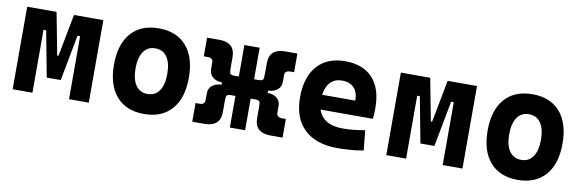

<svg xmlns="http://www.w3.org/2000/svg" viewBox="-43 -851 3602 1186"><g transform="rotate(10 1758.0 -258.5)"><path d="M54.2 0V-517.6H238.3L289.1 -252.4H296.9L347.7 -517.6H531.7V0H407.7V-394.5H391.1L336.9 -107.4H249L194.8 -394.5H178.2V0Z M878.9 9.8Q767.1 9.8 705.6 -60.5Q644 -130.9 644 -258.8Q644 -387.2 705.6 -457.3Q767.1 -527.3 878.9 -527.3Q990.7 -527.3 1052.2 -457.3Q1113.8 -387.2 1113.8 -258.8Q1113.8 -130.9 1052.2 -60.5Q990.7 9.8 878.9 9.8ZM878.9 -115.7Q926.8 -115.7 952.6 -153.1Q978.5 -190.4 978.5 -258.8Q978.5 -327.6 952.6 -364.7Q926.8 -401.9 878.9 -401.9Q831.5 -401.9 805.4 -364.7Q779.3 -327.6 779.3 -258.8Q779.3 -190.4 805.4 -153.1Q831.5 -115.7 878.9 -115.7Z M1181.6 4.9V-112.3H1210.9Q1222.2 -112.3 1231 -119.1Q1239.7 -126 1239.7 -141.1V-182.1Q1239.7 -213.9 1260.3 -231.2Q1280.8 -248.5 1310.5 -251L1320.3 -252V-265.6L1310.5 -266.6Q1280.8 -269 1260.3 -286.6Q1239.7 -304.2 1239.7 -335.4V-376.5Q1239.7 -392.1 1231 -398.7Q1222.2 -405.3 1210.9 -405.3H1181.6V-522.5H1257.3Q1306.2 -522.5 1331.8 -500.2Q1357.4 -478 1357.4 -428.7V-364.3Q1357.4 -363.8 1357.4 -362.8Q1357.4 -336.9 1361.8 -328.4Q1366.2 -319.8 1392.1 -319.8H1416.5V-517.6H1512.2V-319.8H1537.6Q1563.5 -319.8 1567.9 -328.4Q1572.3 -336.9 1572.3 -362.8Q1572.3 -363.8 1572.3 -364.3V-428.7Q1572.3 -478 1597.9 -500.2Q1623.5 -522.5 1672.4 -522.5H1748V-405.3H1718.8Q1708 -405.3 1699 -398.7Q1689.9 -392.1 1689.9 -376.5V-335.4Q1689.9 -304.2 1669.4 -286.6Q1648.9 -269 1619.1 -266.6L1609.4 -265.6V-252L1619.1 -251Q1648.9 -248.5 1669.4 -231.2Q1689.9 -213.9 1689.9 -182.1V-141.1Q1689.9 -126 1699 -119.1Q1708 -112.3 1718.8 -112.3H1748V4.9H1672.4Q1623.5 4.9 1597.9 -17.3Q1572.3 -39.6 1572.3 -88.9V-153.8Q1572.3 -154.3 1572.3 -155.3Q1572.3 -181.2 1567.9 -189.7Q1563.5 -198.2 1537.6 -198.2H1512.2V0H1416.5V-198.2H1392.1Q1366.2 -198.2 1361.8 -189.7Q1357.4 -181.2 1357.4 -155.3Q1357.4 -154.3 1357.4 -153.8V-88.9Q1357.4 -39.6 1331.8 -17.3Q1306.2 4.9 1257.3 4.9Z M2091.8 9.8Q1957.5 9.8 1884.3 -59.8Q1811 -129.4 1811 -259.8Q1811 -386.7 1873.3 -457Q1935.5 -527.3 2048.8 -527.3Q2159.7 -527.3 2220.2 -462.4Q2280.8 -397.5 2280.8 -273.4Q2280.8 -238.3 2277.8 -206.5H1949.2Q1979.5 -115.2 2103.5 -115.2Q2138.7 -115.2 2172.9 -118.9Q2207 -122.6 2242.7 -128.9L2255.4 -3.9Q2205.6 4.9 2164.6 7.3Q2123.5 9.8 2091.8 9.8ZM1942.9 -298.3H2150.9Q2150.9 -350.6 2124.3 -378.4Q2097.7 -406.2 2049.8 -406.2Q2004.9 -406.2 1977.3 -378.2Q1949.7 -350.1 1942.9 -298.3Z M2397.9 0V-517.6H2582L2632.8 -252.4H2640.6L2691.4 -517.6H2875.5V0H2751.5V-394.5H2734.9L2680.7 -107.4H2592.8L2538.6 -394.5H2522V0Z M3222.7 9.8Q3110.8 9.8 3049.3 -60.5Q2987.8 -130.9 2987.8 -258.8Q2987.8 -387.2 3049.3 -457.3Q3110.8 -527.3 3222.7 -527.3Q3334.5 -527.3 3396 -457.3Q3457.5 -387.2 3457.5 -258.8Q3457.5 -130.9 3396 -60.5Q3334.5 9.8 3222.7 9.8ZM3222.7 -115.7Q3270.5 -115.7 3296.4 -153.1Q3322.3 -190.4 3322.3 -258.8Q3322.3 -327.6 3296.4 -364.7Q3270.5 -401.9 3222.7 -401.9Q3175.3 -401.9 3149.2 -364.7Q3123 -327.6 3123 -258.8Q3123 -190.4 3149.2 -153.1Q3175.3 -115.7 3222.7 -115.7Z"/></g></svg>

Font: CaskaydiaMono NF
Style: Bold
Weight: 700
Designer: Aaron Bell
Foundry: Saja Typeworks
Version: Version 2111.001; ttfautohint (v1.8.4);Nerd Fonts 3.1.1